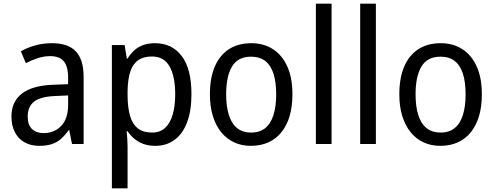

<svg xmlns="http://www.w3.org/2000/svg" viewBox="-20 -780 2679 1040"><path d="M261 -546Q350 -546 391.5 -501Q433 -456 433 -364V0H370L355 -75H352Q332 -47 310 -27.5Q288 -8 259.5 1Q231 10 193 10Q147 10 113 -9Q79 -28 60.5 -64Q42 -100 42 -149Q42 -229 98.5 -273Q155 -317 269 -321L349 -324V-357Q349 -422 324.5 -449Q300 -476 253 -476Q218 -476 184.5 -465Q151 -454 120 -438L93 -502Q127 -522 170.5 -534Q214 -546 261 -546ZM281 -260Q198 -257 164 -229Q130 -201 130 -149Q130 -103 153.5 -81Q177 -59 216 -59Q274 -59 311.5 -98Q349 -137 349 -213V-263Z M820 -546Q911 -546 964 -477Q1017 -408 1017 -269Q1017 -179 993 -116.5Q969 -54 925 -22Q881 10 821 10Q785 10 756.5 -0.5Q728 -11 707 -29Q686 -47 671 -69H666Q668 -51 669.5 -28Q671 -5 671 13V240H586V-536H655L667 -463H671Q687 -489 707.5 -507.5Q728 -526 756 -536Q784 -546 820 -546ZM803 -474Q757 -474 728 -453.5Q699 -433 685.5 -391.5Q672 -350 671 -286V-268Q671 -200 684 -154Q697 -108 726 -85Q755 -62 805 -62Q847 -62 874.5 -87.5Q902 -113 915.5 -159.5Q929 -206 929 -269Q929 -366 898.5 -420Q868 -474 803 -474Z M1564 -269Q1564 -203 1549 -152Q1534 -101 1505 -64.5Q1476 -28 1434 -9Q1392 10 1339 10Q1289 10 1248 -9Q1207 -28 1178 -64Q1149 -100 1133 -151.5Q1117 -203 1117 -269Q1117 -358 1143.5 -419.5Q1170 -481 1220 -513.5Q1270 -546 1341 -546Q1408 -546 1458 -514Q1508 -482 1536 -420.5Q1564 -359 1564 -269ZM1205 -269Q1205 -204 1219.5 -157.5Q1234 -111 1264 -86.5Q1294 -62 1341 -62Q1387 -62 1417 -86.5Q1447 -111 1461.5 -157.5Q1476 -204 1476 -269Q1476 -335 1461.5 -380.5Q1447 -426 1417 -449.5Q1387 -473 1340 -473Q1269 -473 1237 -420Q1205 -367 1205 -269Z M1776 0H1691V-760H1776Z M2016 0H1931V-760H2016Z M2590 -269Q2590 -203 2575 -152Q2560 -101 2531 -64.5Q2502 -28 2460 -9Q2418 10 2365 10Q2315 10 2274 -9Q2233 -28 2204 -64Q2175 -100 2159 -151.5Q2143 -203 2143 -269Q2143 -358 2169.5 -419.5Q2196 -481 2246 -513.5Q2296 -546 2367 -546Q2434 -546 2484 -514Q2534 -482 2562 -420.5Q2590 -359 2590 -269ZM2231 -269Q2231 -204 2245.5 -157.5Q2260 -111 2290 -86.5Q2320 -62 2367 -62Q2413 -62 2443 -86.5Q2473 -111 2487.5 -157.5Q2502 -204 2502 -269Q2502 -335 2487.5 -380.5Q2473 -426 2443 -449.5Q2413 -473 2366 -473Q2295 -473 2263 -420Q2231 -367 2231 -269Z"/></svg>

Font: Noto Sans Thai SemiCondensed
Style: Regular
Weight: 400
Width: 4
Designer: Monotype Design Team
Foundry: Monotype Imaging Inc.
Version: Version 2.001